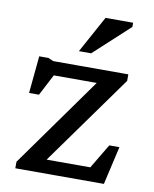

<svg xmlns="http://www.w3.org/2000/svg" viewBox="-81 -778 672 840"><g transform="rotate(10 254.5 -358.0)"><path d="M45 0V-29L357 -466L383 -429.5H85.5L164.5 -476L91 -335H47L63 -500.5H104L127 -490.5H460.5V-461.5L146 -23L128.5 -61H390.5L342 -18.5L432.5 -170H477.5L438.5 0ZM230 -553 319.5 -716.5H442V-698L284.5 -553Z"/></g></svg>

Font: Newsreader 9pt
Style: Regular
Weight: 400
Designer: Hugues Gentile
Foundry: Production Type
Version: Version 1.003